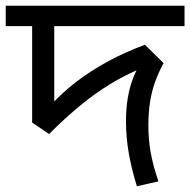

<svg xmlns="http://www.w3.org/2000/svg" viewBox="-30 -642 663 669"><path d="M613 -622V-551H159V-253L145 -273Q185 -318 236 -357Q287 -396 347 -428.5Q407 -461 475 -486L540 -422Q521 -387 509.5 -354Q498 -321 492.5 -285Q487 -249 487 -205Q487 -156 495 -111Q503 -66 522 -10L447 7Q429 -51 419 -106.5Q409 -162 409 -222Q409 -263 415 -299Q421 -335 431.5 -363.5Q442 -392 453 -410L465 -405Q408 -382 354 -349Q300 -316 248 -273Q196 -230 141 -175L82 -215V-551H-10V-622Z"/></svg>

Font: lbangla05
Style: Book
Weight: 400
Designer: Jelle Bosma - Monotype Design Team
Foundry: Monotype Imaging Inc.
Version: Version 2.003